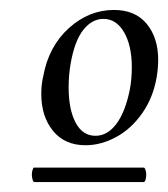

<svg xmlns="http://www.w3.org/2000/svg" viewBox="-20 -650 338 386"><path d="M63 -461Q63 -481 67 -497Q78 -557 118.5 -593.5Q159 -630 209 -630Q252 -630 275 -602Q298 -574 298 -530Q298 -513 295 -495Q288 -454 266 -422.5Q244 -391 213.5 -374.5Q183 -358 152 -358Q110 -358 86.5 -387Q63 -416 63 -461ZM44 -299Q44 -304 45.5 -308.5Q47 -313 48 -313H269Q271 -313 272.5 -308.5Q274 -304 274 -299Q274 -293 272.5 -288.5Q271 -284 269 -284H49Q47 -284 45.5 -289Q44 -294 44 -299ZM241 -470Q245 -491 245 -515Q245 -558 229.5 -585Q214 -612 188 -612Q165 -612 147.5 -590Q130 -568 122 -522Q118 -499 118 -474Q118 -430 132 -403.5Q146 -377 172 -377Q196 -377 214 -401Q232 -425 241 -470Z"/></svg>

Font: Cormorant Infant SemiBold
Style: Italic
Weight: 600
Italic angle: -10°
Designer: Christian Thalmann (Catharsis Fonts)
Foundry: Catharsis Fonts
Version: Version 4.000